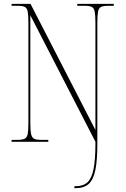

<svg xmlns="http://www.w3.org/2000/svg" viewBox="-20 -734 651 994"><path d="M365 240V230H372Q411 230 433 209.5Q455 189 464.5 140.5Q474 92 474 9V0L137 -655V-98Q137 -59 141 -40.5Q145 -22 156 -16Q167 -10 190 -10H230V0H40V-10H72Q96 -10 108 -16Q120 -22 123.5 -40.5Q127 -59 127 -98V-616Q127 -655 123.5 -673.5Q120 -692 108.5 -698Q97 -704 73 -704H40V-714H138L474 -61V-616Q474 -654 470.5 -673Q467 -692 455 -698Q443 -704 418 -704H380V-714H569V-704H541Q515 -704 503 -698Q491 -692 487.5 -673.5Q484 -655 484 -616V11Q484 97 473.5 147Q463 197 439 218.5Q415 240 372 240Z"/></svg>

Font: Noto Serif Display Condensed Thin
Style: Regular
Weight: 100
Width: 3
Designer: Monotype Design Team
Foundry: Monotype Imaging Inc.
Version: Version 2.009